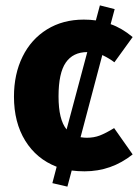

<svg xmlns="http://www.w3.org/2000/svg" viewBox="-20 -621 519 715"><path d="M405 -144 474 -46Q395 17 295 17Q270 17 247 14L231 74L175 61L191 0Q116 -29 74 -97Q32 -165 32 -261Q32 -345 64 -410Q96 -475 155 -511.5Q214 -548 292 -548Q316 -548 337 -545L352 -601L407 -587L392 -531Q433 -517 474 -483L406 -389Q388 -403 361 -416L280 -110Q294 -108 303 -108Q330 -108 352 -116.5Q374 -125 405 -144ZM228 -139 305 -427Q252 -427 225 -388Q198 -349 198 -262Q198 -175 228 -139Z"/></svg>

Font: Fira Sans BGR
Style: Bold
Weight: 700
Designer: bBox Type GmbH & Carrois Corporate GbR & Edenspiekermann AG
Foundry: bBox Type GmbH & Carrois Corporate GbR & Edenspiekermann AG
Version: Version 4.301